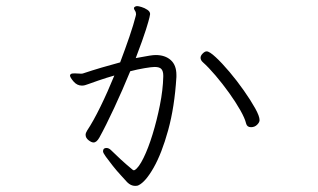

<svg xmlns="http://www.w3.org/2000/svg" viewBox="-20 -557 1040 628"><path d="M557 -305Q551 -207 530 -131Q509 -55 482.5 -8.5Q456 38 433 49Q430 51 422 51Q408 51 396 39Q389 31 375.5 16.5Q362 2 349 -14.5Q336 -31 326.5 -44Q317 -57 317 -62Q317 -73 328 -73Q336 -73 343 -66Q356 -53 374.5 -36Q393 -19 410 -5Q415 0 418 0Q419 0 419.5 -0.5Q420 -1 421 -1Q434 -9 449.5 -40.5Q465 -72 479 -117.5Q493 -163 503 -213Q513 -263 514 -306V-310Q514 -324 508 -331Q502 -338 486 -338Q476 -338 452.5 -334Q429 -330 406 -324Q381 -263 353.5 -204Q326 -145 305 -107Q296 -91 286 -91Q279 -91 269.5 -98.5Q260 -106 260 -116Q260 -122 265 -130Q285 -160 308.5 -208Q332 -256 354 -310Q329 -303 301.5 -293.5Q274 -284 269 -282Q257 -277 248 -277Q232 -277 220.5 -290.5Q209 -304 209 -310Q209 -312 210 -313Q212 -316 216 -316.5Q220 -317 224 -317Q229 -317 235 -316.5Q241 -316 245 -316Q250 -316 252 -317Q282 -327 312.5 -336Q343 -345 373 -353Q390 -398 403.5 -437.5Q417 -477 424 -505Q424 -507 424.5 -508Q425 -509 425 -510Q425 -517 421.5 -522Q418 -527 418 -531Q418 -531 418.5 -531.5Q419 -532 419 -533Q423 -537 429 -537Q433 -537 443 -534Q453 -531 462 -525Q471 -519 471 -511Q471 -510 469 -500.5Q467 -491 457.5 -460.5Q448 -430 424 -367Q456 -373 469 -375Q482 -377 489 -377Q520 -377 538.5 -360.5Q557 -344 557 -312ZM829 -164Q829 -157 821 -149Q813 -141 801 -141Q788 -141 785 -153Q781 -170 766 -196.5Q751 -223 729.5 -253Q708 -283 685 -310Q662 -337 644 -353Q636 -360 636 -368Q636 -375 643 -382Q650 -389 656 -389Q665 -389 685.5 -370Q706 -351 730.5 -322Q755 -293 777.5 -261Q800 -229 814.5 -203Q829 -177 829 -164Z"/></svg>

Font: Moon Stars Kai T HW Light
Style: Regular
Weight: 300
Designer: GuiWonder
Version: Version 1.101